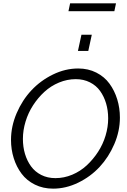

<svg xmlns="http://www.w3.org/2000/svg" viewBox="-20 -1125 762 1150"><path d="M390.1 -1058.1 399.9 -1105H674.8L665 -1058.1ZM446.8 -819.8 467.8 -917H529.8L508.8 -819.8ZM45.9 -287.1Q45.9 -368.2 79.6 -446.8Q113.3 -525.4 168.2 -584Q223.1 -642.6 297.1 -678.7Q371.1 -714.8 448.2 -714.8Q508.3 -714.8 556.9 -690.2Q605.5 -665.5 635.7 -624Q666 -582.5 682.1 -530.3Q698.2 -478 698.2 -420.9Q698.2 -340.3 664.8 -262.2Q631.3 -184.1 576.9 -125.5Q522.5 -66.9 448.7 -31Q375 4.9 297.9 4.9Q237.8 4.9 189 -19.3Q140.1 -43.5 109.4 -84.5Q78.6 -125.5 62.3 -177.5Q45.9 -229.5 45.9 -287.1ZM627.9 -416Q627.9 -463.4 615.5 -505.4Q603 -547.4 579.6 -580.1Q556.2 -612.8 518.6 -631.8Q481 -650.9 434.1 -650.9Q382.3 -650.9 333.5 -630.6Q284.7 -610.4 246.1 -575Q207.5 -539.6 178.2 -494.4Q148.9 -449.2 133.1 -397Q117.2 -344.7 117.2 -293Q117.2 -245.1 129.6 -203.4Q142.1 -161.6 165.8 -128.9Q189.5 -96.2 227.1 -77.1Q264.6 -58.1 312 -58.1Q363.8 -58.1 412.6 -78.6Q461.4 -99.1 499.8 -134.8Q538.1 -170.4 567.4 -215.6Q596.7 -260.7 612.3 -312.7Q627.9 -364.7 627.9 -416Z"/></svg>

Font: Rawline
Style: Italic
Weight: 400
Italic angle: -12°
Designer: Matt McInerney, Pablo Impallari, Rodrigo Fuenzalida
Foundry: Matt McInerney, Pablo Impallari, Rodrigo Fuenzalida
Version: Version 4.020;PS 004.020;hotconv 1.0.88;makeotf.lib2.5.64775